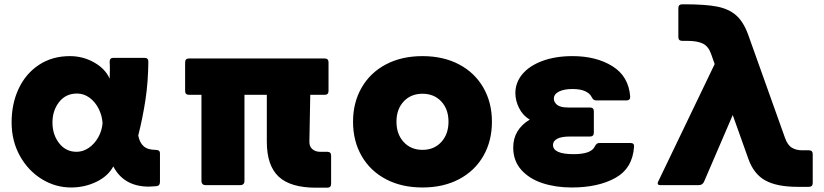

<svg xmlns="http://www.w3.org/2000/svg" viewBox="-20 -819 3834 893"><path d="M706 47Q684 49 673 49Q556 49 507 -45Q482 1 427.5 27Q373 53 311 53Q237 53 173.5 13.5Q110 -26 72 -95Q34 -164 34 -250Q34 -337 67 -407Q100 -477 161.5 -517.5Q223 -558 305 -558Q366 -558 418 -528.5Q470 -499 490 -453Q491 -467 491 -493Q491 -520 490 -532Q490 -550 508 -550H652Q670 -550 670 -532Q669 -437 656.5 -354.5Q644 -272 623 -189Q629 -156 648 -139Q667 -122 703 -122Q713 -122 718.5 -118.5Q724 -115 724 -105V27Q724 46 706 47ZM338 -384Q286 -384 255 -344.5Q224 -305 224 -249Q224 -193 255 -153Q286 -113 336 -113Q366 -113 392.5 -131Q419 -149 436.5 -179.5Q454 -210 457 -246Q455 -281 439 -313Q423 -345 396.5 -364.5Q370 -384 338 -384Z M1469 -113H1502Q1520 -113 1520 -95V36Q1520 54 1502 54H1450Q1331 54 1276 2.5Q1221 -49 1221 -160V-378H1117V24Q1117 32 1112 37Q1107 42 1099 42H935Q927 42 922 37Q917 32 917 24V-378H859Q841 -378 841 -396V-529Q841 -547 859 -547H1490Q1508 -547 1508 -529V-396Q1508 -378 1490 -378H1423L1419 -162Q1418 -138 1432.5 -125.5Q1447 -113 1469 -113Z M1622 -253Q1622 -342 1662 -411.5Q1702 -481 1775 -519.5Q1848 -558 1945 -558Q2042 -558 2115 -519.5Q2188 -481 2228 -411.5Q2268 -342 2268 -253Q2268 -163 2228 -93.5Q2188 -24 2115 14.5Q2042 53 1945 53Q1848 53 1775 14.5Q1702 -24 1662 -93.5Q1622 -163 1622 -253ZM1945 -122Q1999 -122 2032.5 -158.5Q2066 -195 2066 -253Q2066 -311 2032.5 -347Q1999 -383 1945 -383Q1891 -383 1857.5 -347Q1824 -311 1824 -253Q1824 -195 1857.5 -158.5Q1891 -122 1945 -122Z M2643 -405Q2603 -405 2579.5 -393Q2556 -381 2556 -360Q2556 -344 2571 -331.5Q2586 -319 2622 -319H2724Q2742 -319 2742 -301V-202Q2742 -184 2724 -184H2630Q2591 -184 2571.5 -173.5Q2552 -163 2552 -145Q2552 -102 2648 -102Q2729 -102 2746 -137Q2751 -147 2756 -150.5Q2761 -154 2769 -154H2912Q2931 -154 2929 -136Q2922 -36 2842 8.5Q2762 53 2639 53Q2565 53 2503.5 33Q2442 13 2404.5 -29Q2367 -71 2367 -133Q2367 -216 2444 -263Q2412 -281 2394.5 -316Q2377 -351 2377 -386Q2377 -435 2409.5 -474Q2442 -513 2502.5 -535.5Q2563 -558 2643 -558Q2753 -558 2828.5 -511Q2904 -464 2911 -370V-368Q2911 -352 2894 -352H2753Q2746 -352 2741 -355.5Q2736 -359 2731 -369Q2723 -385 2701 -395Q2679 -405 2643 -405Z M3175 -629H3153Q3135 -629 3135 -647V-781Q3135 -799 3153 -799H3165Q3260 -799 3314.5 -788.5Q3369 -778 3403.5 -748Q3438 -718 3460 -657L3631 -178Q3643 -144 3663 -132Q3683 -120 3710 -120H3742Q3760 -120 3760 -102V32Q3760 50 3742 50H3690Q3593 50 3539 20Q3485 -10 3460 -82L3388 -284L3255 25Q3248 42 3230 42H3051Q3039 42 3039 34Q3039 29 3041 26L3304 -521L3287 -569Q3275 -603 3249.5 -616Q3224 -629 3175 -629Z"/></svg>

Font: LINE Seed JP_TTF ExtraBold
Style: Regular
Weight: 800
Designer: LY Corporation & Fontrix & Fontworks
Version: Version 1.015